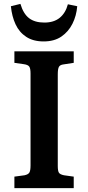

<svg xmlns="http://www.w3.org/2000/svg" viewBox="-20 -967 453 987"><path d="M54 0V-59L106 -66Q125 -70 131 -80Q137 -90 137 -117V-589Q137 -615 130.5 -624.5Q124 -634 103 -637L54 -644V-703H359V-644L307 -636Q289 -634 283 -623.5Q277 -613 277 -585V-114Q277 -88 283 -79Q289 -70 309 -66L359 -59V0ZM204 -754Q151 -754 115 -777.5Q79 -801 60 -842Q41 -883 36 -935L85 -947Q100 -896 129.5 -873.5Q159 -851 208 -851Q257 -851 287 -875.5Q317 -900 329 -945L377 -935Q373 -886 352.5 -845Q332 -804 295.5 -779Q259 -754 204 -754Z"/></svg>

Font: Literata 18pt SemiBold
Style: Regular
Weight: 600
Designer: Latin by Veronika Burian and Jose Scaglione. Greek by Irene Vlachou. Cyrillic by Vera Evstafieva.
Foundry: TypeTogether
Version: Version 3.103;gftools[0.9.29]